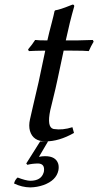

<svg xmlns="http://www.w3.org/2000/svg" viewBox="-20 -605 427 835"><path d="M145.5 106Q119.1 106.4 99.1 111.8L94.2 106L154.8 9.8H177.7Q124 9.8 110.4 -35.2Q104 -57.6 110.4 -85.9Q112.8 -98.1 123 -141.1Q140.1 -213.4 147.9 -248L176.8 -384.8Q129.9 -384.3 105.5 -382.8L102.1 -390.1Q121.1 -412.6 132.8 -431.2Q147.5 -429.2 186 -429.2Q192.9 -460.9 205.1 -506.3Q213.9 -540 217.3 -557.1L220.2 -560.1Q240.7 -563 285.2 -581.1Q291 -583.5 295.4 -585Q303.7 -585 302.7 -577.1Q302.2 -575.7 302.2 -575.2Q283.2 -509.3 266.1 -429.2H313Q332.5 -429.2 383.8 -431.2L387.2 -423.8Q375 -403.3 366.2 -382.8Q345.7 -384.8 294.9 -384.8H256.8L230 -258.8Q222.7 -223.6 209.5 -170.4Q201.7 -138.2 198.7 -126Q183.1 -51.8 211.9 -44.4Q213.9 -43.9 214.4 -43.9Q252.4 -38.1 294.9 -51.8L301.8 -26.9Q236.3 10.3 177.7 9.8H189L149.4 77.1Q162.6 74.2 176.3 74.2Q223.1 74.2 233.4 107.9Q236.8 121.1 233.9 136.2Q224.6 179.7 169.4 199.7Q141.6 209.5 111.3 210Q75.2 209.5 41 192.9Q45.4 176.3 56.6 167Q92.3 180.7 111.3 181.2Q159.2 181.2 169.9 145Q170.4 142.6 170.9 141.1Q176.3 106.9 145.5 106Z"/></svg>

Font: Linux Biolinum Slanted O
Style: Slanted
Weight: 400
Designer: Philipp H. Poll
Foundry: Philipp H. Poll
Version: Version 1.0.4